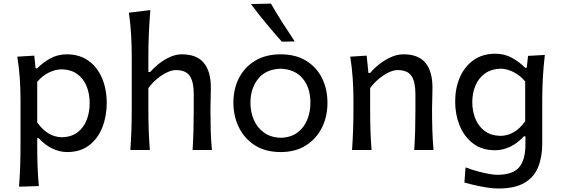

<svg xmlns="http://www.w3.org/2000/svg" viewBox="-20 -846 3163 1083"><path d="M87.4 207Q91.8 148.9 93.8 92.8Q95.7 36.6 95.7 -28.3V-284.7Q95.7 -342.8 91.6 -404.3Q87.4 -465.8 77.6 -526.4L173.3 -532.2L180.7 -460.4H189.9Q220.2 -492.2 262.7 -515.9Q305.2 -539.6 356.9 -539.6Q428.7 -539.6 479 -503.4Q529.3 -467.3 555.7 -405Q582 -342.8 582 -264.6Q582 -190.9 557.4 -127.9Q532.7 -64.9 483.2 -26.6Q433.6 11.7 358.4 11.7Q316.9 11.7 275.4 -8.1Q233.9 -27.8 197.8 -66.9H189.9V-24.4Q189.9 37.6 191.9 91.6Q193.8 145.5 199.2 203.6ZM329.1 -71.8Q383.8 -73.2 418.5 -100.3Q453.1 -127.4 469.5 -170.9Q485.8 -214.4 485.8 -264.2Q485.8 -316.9 468.5 -359.6Q451.2 -402.3 416.3 -428Q381.3 -453.6 327.6 -455.1Q293 -454.6 256.1 -437Q219.2 -419.4 189.9 -384.3V-155.3Q248 -73.2 329.1 -71.8Z M715.3 0Q719.2 -58.1 721.2 -112.3Q723.1 -166.5 723.1 -231.9V-523.9Q723.1 -590.3 719.5 -652.3Q715.8 -714.4 707 -774.4L828.1 -789.1Q822.8 -725.1 819.8 -659.7Q816.9 -594.2 816.9 -523.9V-439.9H827.1Q846.2 -462.4 875 -485.4Q903.8 -508.3 937.5 -523.9Q971.2 -539.6 1005.4 -539.6Q1089.8 -539.6 1129.6 -491.5Q1169.4 -443.4 1169.4 -351.1Q1169.4 -316.9 1168.2 -286.4Q1167 -255.9 1167 -231.9Q1167 -166.5 1168.5 -112.3Q1169.9 -58.1 1175.3 0H1066.4Q1069.8 -58.1 1071.3 -111.8Q1072.8 -165.5 1072.8 -227.5V-317.4Q1072.8 -383.8 1050.8 -417.2Q1028.8 -450.7 971.7 -450.7Q949.2 -450.7 920.9 -437Q892.6 -423.3 865 -400.4Q837.4 -377.4 816.9 -349.1V-227.5Q816.9 -165.5 818.8 -111.8Q820.8 -58.1 825.2 0Z M1564 11.7Q1476.1 11.7 1416.5 -27.1Q1356.9 -65.9 1326.7 -129.4Q1296.4 -192.9 1296.4 -266.1Q1296.4 -345.2 1328.6 -407Q1360.8 -468.8 1420.4 -504.2Q1480 -539.6 1562.5 -539.6Q1647.5 -539.6 1706.5 -503.4Q1765.6 -467.3 1796.4 -405.3Q1827.1 -343.3 1827.1 -266.1Q1827.1 -188 1795.4 -125Q1763.7 -62 1704.6 -25.1Q1645.5 11.7 1564 11.7ZM1564 -68.8Q1621.1 -70.8 1658 -98.4Q1694.8 -126 1712.9 -170.2Q1731 -214.4 1731 -266.1Q1731 -351.1 1687.5 -403.1Q1644 -455.1 1564 -458.5Q1479 -455.6 1435.8 -401.1Q1392.6 -346.7 1392.6 -266.1Q1392.6 -215.3 1411.4 -170.9Q1430.2 -126.5 1468.3 -98.6Q1506.3 -70.8 1564 -68.8ZM1569.8 -610.8Q1523.4 -663.1 1479.5 -716.1Q1435.5 -769 1395.5 -823.2L1508.3 -825.7Q1538.6 -772.5 1572.5 -719.2Q1606.4 -666 1642.6 -612.3Z M1965.8 0Q1969.7 -58.1 1971.7 -112.3Q1973.6 -166.5 1973.6 -231.9V-284.7Q1973.6 -342.8 1969.5 -404.3Q1965.3 -465.8 1955.6 -526.4L2048.3 -532.2L2058.1 -434.6H2068.4Q2088.4 -459 2118.7 -483.2Q2148.9 -507.3 2184.6 -523.4Q2220.2 -539.6 2255.9 -539.6Q2340.3 -539.6 2379.9 -491.5Q2419.4 -443.4 2419.4 -351.1Q2419.4 -316.9 2418.2 -286.4Q2417 -255.9 2417 -231.9Q2417 -166.5 2418.7 -112.3Q2420.4 -58.1 2425.3 0H2316.4Q2320.3 -58.1 2321.8 -111.8Q2323.2 -165.5 2323.2 -227.5V-317.4Q2323.2 -383.8 2301.3 -417.2Q2279.3 -450.7 2222.2 -450.7Q2199.7 -450.7 2171.4 -437Q2143.1 -423.3 2115.7 -400.4Q2088.4 -377.4 2067.9 -349.1V-227.5Q2067.9 -165.5 2069.6 -111.8Q2071.3 -58.1 2075.7 0Z M2790.5 217.3Q2760.3 217.3 2724.4 211.4Q2688.5 205.6 2655.3 197.8Q2622.1 189.9 2599.6 184.1L2606 98.1Q2641.6 111.8 2677 121.1Q2712.4 130.4 2740.5 135.3Q2768.6 140.1 2782.2 140.1Q2872.6 140.1 2908.2 97.7Q2943.8 55.2 2943.8 -30.8V-77.1H2935.1Q2899.4 -38.1 2857.4 -18.3Q2815.4 1.5 2773.4 1.5Q2698.2 1.5 2647.9 -37.1Q2597.7 -75.7 2572.5 -138.2Q2547.4 -200.7 2547.4 -272.5Q2547.4 -348.6 2574 -409.9Q2600.6 -471.2 2651.4 -507.1Q2702.1 -543 2774.4 -543Q2826.2 -543 2868.4 -519.5Q2910.6 -496.1 2941.9 -463.9H2951.2L2958.5 -530.8L3053.2 -536.1Q3038.6 -410.2 3038.6 -286.6V-36.6Q3038.6 39.6 3015.4 96.7Q2992.2 153.8 2938 185.5Q2883.8 217.3 2790.5 217.3ZM2803.2 -79.6Q2885.3 -81.1 2942.4 -162.1V-386.7Q2913.1 -421.4 2876.2 -439.7Q2839.4 -458 2804.7 -458.5Q2751 -457 2715.3 -431.4Q2679.7 -405.8 2661.9 -363.3Q2644 -320.8 2644 -269.5Q2644 -220.2 2660.9 -177.5Q2677.7 -134.8 2713.1 -107.9Q2748.5 -81.1 2803.2 -79.6Z"/></svg>

Font: Pinar-FD Medium
Style: Regular
Weight: 500
Designer: Amin Abedi
Version: Version 3.000